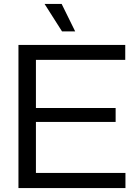

<svg xmlns="http://www.w3.org/2000/svg" viewBox="-20 -958 688 978"><path d="M74 0V-729H618V-653H138L163 -678V-51L138 -77H619V0ZM142 -337V-408H569V-337ZM296 -798 207 -938H294L363 -798Z"/></svg>

Font: Mona Sans SemiExpanded
Style: Regular
Weight: 400
Width: 6
Designer: Deni Anggara
Foundry: GitHub
Version: Version 2.000